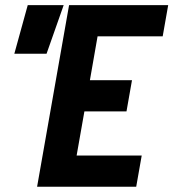

<svg xmlns="http://www.w3.org/2000/svg" viewBox="-20 -713 662 733"><path d="M121.6 0 222.7 -574.2 243.7 -693.4H622.1L601.1 -574.2H352.5L323.2 -406.7H483.9L462.9 -287.6H302.2L272.5 -119.1H521L500 0ZM34.7 -507.8 85.9 -693.4H223.1L157.7 -507.8Z"/></svg>

Font: CaskaydiaCove NF
Style: Bold Italic
Weight: 700
Italic angle: -10°
Designer: Aaron Bell
Foundry: Saja Typeworks
Version: Version 2111.001; VTT 6.35;Nerd Fonts 3.2.1